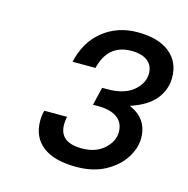

<svg xmlns="http://www.w3.org/2000/svg" viewBox="-80 -890 635 647"><g transform="rotate(15 237.5 -566.0)"><path d="M475 -694Q475 -652 448 -618.5Q421 -585 363 -566V-565Q427 -537 427 -470Q427 -435 405 -400.5Q383 -366 341 -343Q299 -320 240 -320Q163 -320 123 -351Q83 -382 83 -439Q83 -460 88 -475H167Q164 -460 164 -448Q164 -385 242 -385Q291 -385 320 -411.5Q349 -438 349 -470Q349 -503 325.5 -520Q302 -537 258 -537H241L256 -600H274Q333 -600 364.5 -626.5Q396 -653 396 -687Q396 -715 376 -730.5Q356 -746 320 -746Q238 -746 217 -659H137Q153 -731 203.5 -771.5Q254 -812 324 -812Q396 -812 435.5 -780.5Q475 -749 475 -694Z"/></g></svg>

Font: CST
Style: Italic
Weight: 400
Italic angle: -14°
Version: Version 1.00